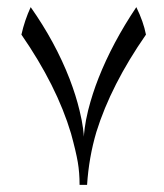

<svg xmlns="http://www.w3.org/2000/svg" viewBox="-20 -518 459 538"><path d="M250 -148Q229 -77 224 0H203Q203 -34 198 -63.5Q193 -93 179 -144Q139 -278 40 -421Q49 -461 66 -498Q135 -400 175 -297Q193 -250 203 -208Q210 -179 212.5 -159.5Q215 -140 215 -135Q215 -140 217.5 -160Q220 -180 227 -209Q239 -256 256 -299Q295 -398 362 -498Q382 -457 389 -421Q291 -280 250 -148Z"/></svg>

Font: Mirza
Style: Regular
Weight: 400
Designer: Arabic design by Kourosh Beigpour, Latin design by Eduardo Tunni, engineering by Lasse Fister
Version: Version 1.0010g